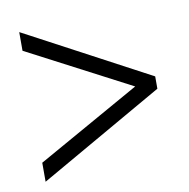

<svg xmlns="http://www.w3.org/2000/svg" viewBox="-57 -687 528 537"><g transform="rotate(-10 207.0 -418.5)"><path d="M31 -260 324 -425 31 -578V-631L384 -443V-408L31 -206Z"/></g></svg>

Font: Noto Sans Telugu UI ExtraCondensed Light
Style: Regular
Weight: 300
Width: 2
Designer: Jelle Bosma - Monotype Design Team
Foundry: Monotype Imaging Inc.
Version: Version 2.005; ttfautohint (v1.8.4.7-5d5b)